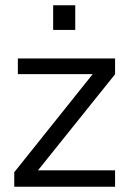

<svg xmlns="http://www.w3.org/2000/svg" viewBox="-20 -710 497 730"><path d="M266.1 -689.9H182.1V-596.2H266.1ZM417.5 -487.8H47.9V-428.2H332.5L34.2 -55.2V0H417.5V-62.5H124.5L417.5 -427.7Z"/></svg>

Font: HK Grotesk
Style: Regular
Weight: 400
Designer: Alfredo Marco Pradil and Stefan Peev
Foundry: Hanken Design Co.
Version: Version 1.045;PS 001.045;hotconv 1.0.88;makeotf.lib2.5.64775